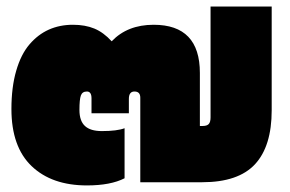

<svg xmlns="http://www.w3.org/2000/svg" viewBox="-20 -560 890 590"><path d="M247.1 9.8Q139.2 9.8 77.1 -49.6Q15.1 -108.9 15.1 -225.1Q15.1 -292 29.8 -342.5Q44.4 -393.1 70.6 -423.6Q96.7 -454.1 130.1 -469Q163.6 -483.9 204.1 -483.9Q241.7 -483.9 270 -472.2Q298.3 -460.4 323.2 -433.1Q371.6 -483.9 452.1 -483.9Q594.2 -483.9 594.2 -335.9V-172.9H603Q615.7 -172.9 621.3 -178.7Q627 -184.6 627 -199.2V-540H814.9V-221.2Q814.9 -110.8 763.7 -55.4Q712.4 0 601.1 0H411.1V-259.8Q411.1 -278.8 393.1 -278.8Q376 -278.8 376 -255.9V-211.9H261.2V-257.8Q261.2 -278.8 247.1 -278.8Q232.9 -278.8 228.5 -266.6Q224.1 -254.4 224.1 -222.2Q224.1 -188.5 241 -172.9Q257.8 -157.2 293 -157.2Q339.8 -157.2 362.8 -166V-12.2Q319.8 9.8 247.1 9.8Z"/></svg>

Font: Kanit Black
Style: Regular
Weight: 900
Designer: Katatrad Team
Foundry: CadsonDemak
Version: Version 1.000;PS 001.000;hotconv 1.0.88;makeotf.lib2.5.64775